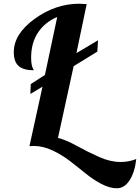

<svg xmlns="http://www.w3.org/2000/svg" viewBox="-20 -760 751 1030"><path d="M711 93Q703 165 675 207.5Q647 250 607 250Q568 250 523.5 226.5Q479 203 438 169.5Q397 136 354 103Q311 70 260.5 46.5Q210 23 161 23Q146 23 138 24L208 -295L143 -256L145 -309L221 -358L287 -669Q221 -641 184 -585.5Q147 -530 147 -451Q147 -428 150 -413.5Q153 -399 157 -392Q161 -385 161 -383Q107 -383 80.5 -405.5Q54 -428 54 -480Q54 -578 166 -659Q278 -740 405 -740Q419 -740 445 -738L390 -475L506 -544L502 -483L375 -405L291 -20Q331 -11 391 22Q451 55 511.5 82Q572 109 627 109Q672 109 711 93Z"/></svg>

Font: Lobster Two
Style: Bold Italic
Weight: 700
Designer: Pablo Impallari
Foundry: Pablo Impallari. www.impallari.com
Version: Version 2.000